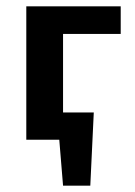

<svg xmlns="http://www.w3.org/2000/svg" viewBox="-20 -441 425 606"><path d="M142 0V-86H276L226 0ZM179 145 160 -86H276L265 145ZM63 0V-421H179V0ZM123 -334V-421H361V-334Z"/></svg>

Font: Ysabeau Office
Style: Bold
Weight: 700
Designer: Christian Thalmann (Catharsis Fonts)
Version: Version 2.001;gftools[0.9.30]; featfreeze: tnum,lnum,ss02